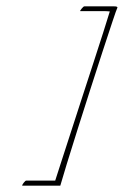

<svg xmlns="http://www.w3.org/2000/svg" viewBox="-20 -545 390 605"><path d="M50 40V39Q50 37 55 30.5Q60 24 63 24H154Q160 5 173 -35Q186 -75 203 -127.5Q220 -180 238.5 -237Q257 -294 274.5 -347.5Q292 -401 305.5 -443.5Q319 -486 326 -509Q316 -510 304 -510Q292 -510 279 -510H233Q231 -510 237 -517.5Q243 -525 246 -525H339Q351 -525 350 -521Q347 -515 334.5 -477.5Q322 -440 303.5 -383.5Q285 -327 264.5 -263Q244 -199 224.5 -137.5Q205 -76 190.5 -28.5Q176 19 170 40Z"/></svg>

Font: Explora
Style: Regular
Weight: 400
Designer: Robert E. Leuschke
Foundry: Robert E. Leuschke
Version: Version 1.010